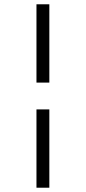

<svg xmlns="http://www.w3.org/2000/svg" viewBox="-20 -719 401 895"><path d="M150 -209H210V156H150ZM150 -699H210V-334H150Z"/></svg>

Font: Faustina VF Beta
Style: Italic
Weight: 400
Italic angle: -8°
Designer: Alfonso Garcia
Foundry: Omnibus-Type
Version: Version 1.006